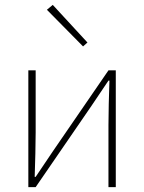

<svg xmlns="http://www.w3.org/2000/svg" viewBox="-20 -766 590 786"><path d="M96 0H126L354 -332C374 -362 404 -406 424 -436H428C426 -372 424 -307 424 -254V0H454V-478H424L196 -146C176 -116 146 -72 126 -42H122C124 -106 126 -171 126 -224V-478H96ZM320 -576 338 -592 196 -746 172 -726Z"/></svg>

Font: Source Sans Pro ExtraLight
Style: Regular
Weight: 200
Designer: Paul D. Hunt
Foundry: Adobe Systems Incorporated
Version: Version 3.006;hotconv 1.0.111;makeotfexe 2.5.65597